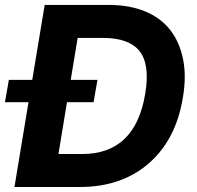

<svg xmlns="http://www.w3.org/2000/svg" viewBox="-40 -747 788 767"><path d="M279.1 0H17.8L73.9 -338.8H-20.2L-4.6 -427.9H88.8L138.5 -727.3H394.9Q476.6 -727.3 539.1 -701.7Q601.6 -676.1 639.4 -628Q677.2 -579.9 691.2 -511Q705.3 -442.1 690.3 -355.8Q662.6 -188.2 554 -94.1Q445.3 0 279.1 0ZM242.5 -427.9H349.4L333.8 -338.8H227.6L193.5 -131.7H288Q500.4 -131.7 540.1 -372.5Q559.7 -489 517.8 -542.3Q475.9 -595.5 371.8 -595.5H270.2Z"/></svg>

Font: Karasuma Gothic
Style: Bold Italic
Weight: 700
Italic angle: 9.39998°
Designer: Rasmus Andersson / Ryoko Nishizuka
Foundry: Genbu
Version: Version 1.00